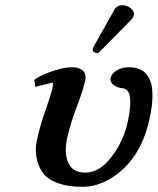

<svg xmlns="http://www.w3.org/2000/svg" viewBox="-20 -702 603 734"><path d="M448.7 -682.1Q459 -682.1 469.7 -676.8Q480.5 -671.4 487.3 -662.4Q494.1 -653.3 491.7 -644Q489.7 -635.3 483.9 -628.9L363.8 -506.8Q356 -499 351.1 -499Q344.7 -499 338.9 -503.4Q333 -507.8 334 -513.2Q335.4 -519 336.9 -522L417.5 -665Q426.8 -682.1 448.7 -682.1ZM552.2 -250Q525.9 -126 451.7 -56.9Q377.4 12.2 295.4 12.2Q236.8 12.2 197.3 -3.4Q157.7 -19 140.9 -45.2Q124 -71.3 118.7 -105Q113.3 -138.7 123 -174.8Q133.8 -224.6 157.7 -291Q177.2 -349.1 179.7 -360.8Q181.6 -369.1 182.1 -375Q182.6 -380.9 182.4 -383.5Q182.1 -386.2 181.2 -386.2L114.7 -370.1L111.3 -397Q132.8 -413.6 177.7 -429.2Q222.7 -444.8 255.4 -444.8Q283.2 -444.8 297.1 -431.6Q311 -418.5 305.7 -394Q299.3 -363.3 274.9 -296.9Q248.5 -229 236.3 -171.9Q224.6 -116.7 241.2 -79.3Q257.8 -42 307.1 -42Q359.9 -42 406.2 -102.3Q452.6 -162.6 468.8 -237.8Q493.2 -353.5 453.6 -363.8Q441.4 -365.2 431.2 -368.2Q420.9 -371.1 410.4 -380.9Q399.9 -390.6 403.3 -404.8Q406.7 -420.4 425.8 -432.6Q444.8 -444.8 473.6 -444.8Q593.8 -444.8 552.2 -250Z"/></svg>

Font: Linux Libertine Slanted
Style: Semibold Slanted
Weight: 600
Designer: Philipp H. Poll
Foundry: Philipp H. Poll
Version: Version 5.1.1